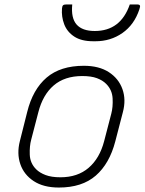

<svg xmlns="http://www.w3.org/2000/svg" viewBox="-20 -831 648 861"><path d="M356 -536Q424 -536 468 -507.5Q512 -479 529 -431.5Q546 -384 531 -328L497 -197Q471 -97 409.5 -43.5Q348 10 244 10Q175 10 131 -19Q87 -48 71 -95.5Q55 -143 69 -198L102 -329Q127 -430 189 -483Q251 -536 356 -536ZM349 -490Q270 -490 221 -448Q172 -406 152 -328L120 -205Q112 -176 113.5 -137.5Q115 -99 142 -72Q158 -56 184.5 -46Q211 -36 251 -36Q328 -36 377.5 -78.5Q427 -121 447 -198L479 -321Q487 -351 485 -389.5Q483 -428 456 -455Q440 -471 414.5 -480.5Q389 -490 349 -490ZM405 -692Q521 -692 562 -811H597Q604 -811 607 -807Q610 -803 605 -789Q582 -720 529 -683Q476 -646 408 -646H398Q345 -646 313 -667Q281 -688 268 -722Q255 -756 258 -793Q259 -804 263 -807.5Q267 -811 277 -811H304Q298 -750 323.5 -721Q349 -692 405 -692Z"/></svg>

Font: Recursive Mn Lnr St Lt
Style: Italic
Weight: 300
Italic angle: -15°
Monospace: yes
Version: Version 1.079;hotconv 1.0.112;makeotfexe 2.5.65598; ttfautoh